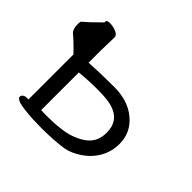

<svg xmlns="http://www.w3.org/2000/svg" viewBox="-128 -622 779 779"><g transform="rotate(45 261.5 -233.0)"><path d="M78 -287Q41 -326 15 -347Q3 -359 3 -388Q3 -399 6 -403L33 -427Q60 -453 75 -468V-472Q75 -482 93 -482Q111 -482 129 -474.5Q147 -467 147 -454L145 -375V-307Q209 -311 288.5 -311Q368 -311 417.5 -269Q467 -227 467 -163Q467 -119 446.5 -82.5Q426 -46 390.5 -22Q355 2 322 8Q270 16 197 16L147 15Q85 11 65 4.5Q45 -2 45 -12Q45 -19 51.5 -24Q58 -29 69 -29H78ZM398 -158Q398 -229 330 -248Q302 -256 250 -256Q198 -256 145 -251V-35L171 -34Q264 -34 309.5 -50.5Q355 -67 376.5 -92.5Q398 -118 398 -158Z"/></g></svg>

Font: QiushuiShotai Bright
Style: Regular
Weight: 400
Designer: Christian Thalmann (Catharsis Fonts)
Version: Version 1.250;